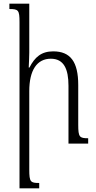

<svg xmlns="http://www.w3.org/2000/svg" viewBox="-20 -780 524 1043"><path d="M459 -29C412 -29 405 -35 405 -102V-318C405 -444 363 -501 269 -501C205 -501 169 -470 140 -413H136C137 -440 139 -467 139 -494V-760H31V-731C80 -731 86 -725 86 -660V243H193V214C146 214 139 209 139 142V-285C139 -399 181 -461 256 -461C327 -461 352 -405 352 -314V0H459Z"/></svg>

Font: Noto Serif Armenian Condensed Light
Style: Regular
Weight: 300
Width: 3
Designer: Monotype Design Team
Foundry: Monotype Imaging Inc.
Version: Version 2.008